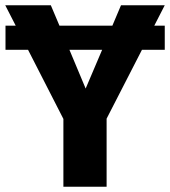

<svg xmlns="http://www.w3.org/2000/svg" viewBox="-27 -713 649 733"><path d="M562 -615H602V-523H515L380 -260V0H215V-259L80 -523H-6V-615H33L-7 -693H167L200 -615H402L435 -693H602ZM300 -375 363 -523H238Z"/></svg>

Font: FiraGOUPP
Style: Bold
Weight: 700
Designer: bBox Type
Foundry: bBox Type GmbH
Version: Version 1.001